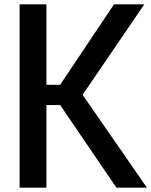

<svg xmlns="http://www.w3.org/2000/svg" viewBox="-20 -861 694 881"><path d="M70 0V-841H193V-472H256L503 -841H642L359 -426L654 0H514L256 -379H193V0Z"/></svg>

Font: Matangi
Style: Bold
Weight: 700
Designer: Prashant Pant
Foundry: The Graphic Ant
Version: Version 3.002